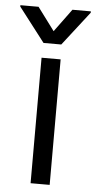

<svg xmlns="http://www.w3.org/2000/svg" viewBox="-112 -799 416 832"><g transform="rotate(5 95.5 -382.5)"><path d="M53.7 0V-545.9H136.7V0ZM21.5 -764.6 95.7 -665 168.9 -764.6H249V-758.8L133.8 -610.4H56.6L-57.6 -758.8V-764.6Z"/></g></svg>

Font: Inter Tight
Style: Regular
Weight: 400
Designer: Rasmus Andersson
Foundry: rsms
Version: Version 3.002